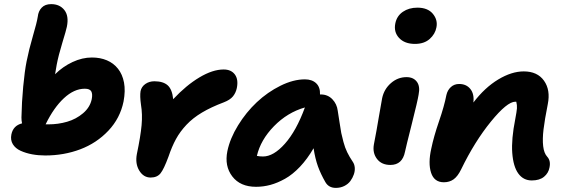

<svg xmlns="http://www.w3.org/2000/svg" viewBox="-20 -834 2753 931"><path d="M199.2 -80.1Q166 -80.1 135.7 -85.7Q105.5 -91.3 80.1 -102.8Q54.7 -114.3 42.2 -134.8Q29.8 -155.3 35.2 -182.1Q43.9 -225.1 86.9 -235.8Q84 -249 84 -264.2Q85.4 -338.9 92.5 -414.1Q99.6 -489.3 108.9 -536.1Q120.6 -594.7 139.6 -659.7Q158.7 -724.6 163.1 -752.9Q166 -780.3 182.4 -797.1Q198.7 -814 228 -814Q269.5 -814 292.2 -785.2Q314.9 -756.3 304.2 -704.1Q300.8 -687 282.2 -626.5Q263.7 -565.9 254.9 -520Q247.1 -475.6 247.1 -474.1Q284.7 -511.2 331.8 -533.2Q378.9 -555.2 425.8 -555.2Q465.8 -555.2 498.3 -541.5Q530.8 -527.8 552.2 -500.7Q573.7 -473.6 581.3 -433.8Q588.9 -394 579.1 -341.8Q562.5 -260.7 505.6 -200.4Q448.7 -140.1 369.4 -110.1Q290 -80.1 199.2 -80.1ZM202.1 -232.9 201.2 -231H214.8Q262.2 -231 305.7 -243.7Q349.1 -256.3 382.8 -284.9Q416.5 -313.5 424.8 -353Q429.7 -377.9 422.6 -390.9Q415.5 -403.8 391.1 -403.8Q339.4 -403.8 290 -357.9Q240.7 -312 202.1 -232.9Z M710.4 26.9Q675.8 26.9 655.3 -6.8Q634.8 -40.5 643.6 -86.9Q661.6 -172.9 666.5 -226.3Q671.4 -279.8 663.6 -326.2Q657.7 -368.2 661.6 -392.1Q666 -413.6 684.8 -426.8Q703.6 -439.9 728.5 -439.9Q771 -439.9 793 -420.4Q814.9 -400.9 819.8 -353Q882.8 -420.4 947 -458.7Q1011.2 -497.1 1064.5 -497.1Q1100.6 -497.1 1118.7 -473.1Q1136.7 -449.2 1128.4 -407.2Q1123.5 -383.8 1109.6 -366.7Q1095.7 -349.6 1065.4 -337.9Q1003.4 -314.5 959.2 -288.1Q915 -261.7 884 -228.8Q853 -195.8 833.3 -159.7Q813.5 -123.5 796.9 -74.2Q774.4 -13.2 758.1 6.8Q741.7 26.9 710.4 26.9Z M1221.7 71.8Q1145 71.8 1106.4 21.5Q1067.9 -28.8 1082.5 -101.1Q1095.2 -162.6 1134.3 -226.1Q1173.3 -289.6 1225.3 -338.4Q1277.3 -387.2 1339.8 -418.2Q1402.3 -449.2 1458.5 -449.2Q1493.2 -449.2 1513.2 -430.2Q1533.2 -411.1 1531.7 -376H1535.6Q1569.3 -376 1591.6 -352.8Q1613.8 -329.6 1617.7 -296.9Q1620.1 -283.2 1626 -243.4Q1631.8 -203.6 1634.8 -189Q1637.7 -174.3 1645.3 -146Q1652.8 -117.7 1663.6 -95.7Q1674.3 -73.7 1690.4 -49.8Q1698.7 -38.1 1700.2 -21.7Q1701.7 -5.4 1695.8 11.7Q1689.9 28.8 1679 43.7Q1668 58.6 1649.4 67.9Q1630.9 77.1 1608.4 77.1Q1573.7 77.1 1557.6 48.8Q1535.2 9.8 1521.7 -27.3Q1508.3 -64.5 1500.5 -115.2Q1470.2 -63 1434.6 -25.4Q1398.9 12.2 1362.3 32.7Q1325.7 53.2 1291.3 62.5Q1256.8 71.8 1221.7 71.8ZM1255.4 -75.2Q1306.6 -75.2 1361.8 -137.5Q1417 -199.7 1458.5 -313Q1373.5 -288.6 1308.6 -222.2Q1243.7 -155.8 1225.6 -78.1Q1238.8 -75.2 1255.4 -75.2Z M1992.2 -621.1Q1941.9 -621.1 1915 -650.1Q1888.2 -679.2 1897 -721.2Q1904.3 -756.8 1933.6 -776.9Q1962.9 -796.9 2003.9 -796.9Q2054.2 -796.9 2078.9 -767.1Q2103.5 -737.3 2096.2 -701.2Q2090.3 -668.9 2063.5 -645Q2036.6 -621.1 1992.2 -621.1ZM1873 -34.2Q1830.1 -34.2 1807.9 -63.5Q1785.6 -92.8 1793 -133.8Q1806.2 -201.2 1817.1 -267.6Q1828.1 -334 1833 -357.9Q1842.3 -401.9 1875.5 -430.9Q1908.7 -460 1951.2 -460Q1984.4 -460 2001.2 -437.7Q2018.1 -415.5 2009.8 -375Q2005.4 -346.2 1976.6 -232.2Q1947.8 -118.2 1943.8 -98.1Q1931.2 -34.2 1873 -34.2Z M2558.6 41Q2517.6 41 2493.2 7.3Q2468.8 -26.4 2463.9 -92.5Q2459 -158.7 2478.5 -256.8Q2485.4 -293 2486.6 -308.3Q2487.8 -323.7 2483.4 -340.8H2478.5Q2439 -340.8 2360.4 -244.4Q2281.7 -147.9 2216.3 -13.2Q2199.7 21 2179.7 35.4Q2159.7 49.8 2132.3 49.8Q2085.4 49.8 2070.3 3.7Q2055.2 -42.5 2071.3 -113.8Q2083 -170.9 2108.6 -245.4Q2134.3 -319.8 2144.5 -373Q2149.9 -397 2166.3 -411.9Q2182.6 -426.8 2206.5 -426.8Q2241.2 -426.8 2260.7 -402.6Q2280.3 -378.4 2275.4 -336.9Q2331.1 -409.7 2396 -448.7Q2460.9 -487.8 2519.5 -487.8Q2585.9 -487.8 2617.9 -442.6Q2649.9 -397.5 2636.2 -329.1Q2621.1 -252.9 2615.5 -206.3Q2609.9 -159.7 2613.8 -125.5Q2617.7 -91.3 2633.3 -74.2Q2651.4 -54.7 2644.5 -22Q2639.6 5.4 2617.9 23.2Q2596.2 41 2558.6 41Z"/></svg>

Font: Shantell Sans Irregular Bouncy
Style: Bold Italic
Weight: 700
Italic angle: -11.31°
Designer: Stephen Nixon, Anya Danilova, Shantell Martin
Foundry: Arrow Type
Version: Version 1.006;[9816181b4]